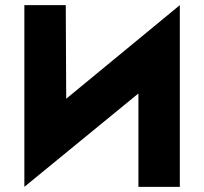

<svg xmlns="http://www.w3.org/2000/svg" viewBox="-20 -722 788 741"><path d="M674 -0.9V-702.1L235.5 -340.9L233.8 -702.1H74V-0.9L514.2 -361.3V-0.9Z"/></svg>

Font: Sztylet
Style: Bd
Weight: 700
Foundry: Cannot Into Space Fonts, PlusOne Fonts
Version: Version 0.12